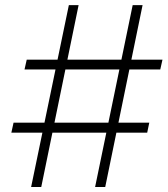

<svg xmlns="http://www.w3.org/2000/svg" viewBox="-20 -748 670 768"><path d="M360.4 0 510.7 -727.5H550.3L400.9 0ZM25.4 -217.3 34.2 -257.3H577.1L568.8 -217.3ZM104.5 0 255.4 -727.5H294.4L145 0ZM78.1 -470.2 86.9 -509.3H629.9L621.1 -470.2Z"/></svg>

Font: Inter 17pt ExtraLight
Style: Italic
Weight: 250
Italic angle: -9.3988°
Version: Version 4.001;git-66647c0bb